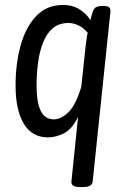

<svg xmlns="http://www.w3.org/2000/svg" viewBox="-20 -549 514 777"><path d="M306 208Q284 208 276 202Q268 196 269 186L296 -76Q272 -27 239.5 -10Q207 7 174 7Q110 7 76.5 -48Q43 -103 43 -203Q43 -291 63.5 -365Q84 -439 126.5 -484Q169 -529 235 -529Q273 -529 300.5 -512Q328 -495 346 -468Q348 -477 350.5 -485.5Q353 -494 356 -503Q361 -517 371 -521Q381 -525 391 -525H397Q415 -525 421.5 -519.5Q428 -514 427 -503L355 186Q354 196 345 202Q336 208 314 208ZM198 -66Q227 -66 257 -95Q287 -124 309 -198L327 -367Q329 -381 330.5 -393Q332 -405 335 -416Q319 -436 298 -446Q277 -456 258 -456Q219 -456 194 -435Q169 -414 154.5 -377.5Q140 -341 134 -295.5Q128 -250 128 -202Q128 -136 144.5 -101Q161 -66 198 -66Z"/></svg>

Font: Asap Condensed Condensed Regular
Style: Italic
Weight: 400
Width: 3
Italic angle: -6°
Designer: Pablo Cosgaya
Foundry: Omnibus-Type
Version: Version 3.001; ttfautohint (v1.8.4.7-5d5b)